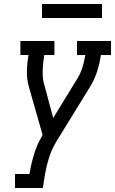

<svg xmlns="http://www.w3.org/2000/svg" viewBox="-20 -940 575 960"><path d="M55 0V-70H127L128 -74Q136 -122 151 -171Q166 -220 193 -265L125 -504Q114 -541 114.5 -581Q115 -621 122 -662L123 -665H82V-735H252V-665H201V-661Q198 -644 196 -626Q194 -608 193.5 -590.5Q193 -573 194 -556Q195 -539 200 -522L246 -350L363 -541Q381 -569 391 -599.5Q401 -630 406 -662V-665H365V-735H535V-665H485L484 -662Q478 -621 465 -581Q452 -541 429 -504L261 -231Q239 -194 226 -154Q213 -114 206 -74L194 0ZM190 -850V-920H490V-850Z"/></svg>

Font: Iosevka Curly Slab Oblique
Style: Regular
Weight: 400
Italic angle: -9°
Monospace: yes
Designer: Belleve Invis
Foundry: Belleve Invis
Version: Version 11.1.0; ttfautohint (v1.8.3)